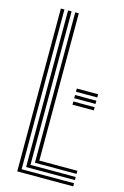

<svg xmlns="http://www.w3.org/2000/svg" viewBox="-122 -856 589 911"><g transform="rotate(15 172.5 -400.0)"><path d="M59.5 0V-800H77V-15.2H334.5V0ZM94.8 -30.8V-800H112.2V-46H334.5V-30.8ZM130 -61.2V-800H147.5V-76.5H334.5V-61.2ZM230.8 -452.8H335.5V-437H230.8ZM230.8 -421H335.5V-405.2H230.8ZM230.8 -389.2H335.5V-373.5H230.8Z"/></g></svg>

Font: Big Shoulders Inline Text Medium
Style: Regular
Weight: 500
Designer: Patric King
Foundry: XO Type Co
Version: Version 1.000